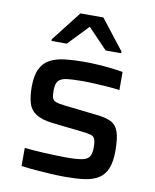

<svg xmlns="http://www.w3.org/2000/svg" viewBox="-83 -794 701 866"><g transform="rotate(10 267.5 -361.0)"><path d="M277 8Q246 8 209 6Q172 4 137 1Q102 -2 73 -6V-89Q93 -87 116.5 -85Q140 -83 165.5 -82Q191 -81 216 -80Q241 -79 265 -79Q318 -79 341.5 -85Q365 -91 372 -106Q379 -121 379 -145Q379 -171 374 -183Q369 -195 355.5 -199Q342 -203 315 -206L180 -221Q126 -227 99.5 -245Q73 -263 64.5 -293.5Q56 -324 56 -366Q56 -419 71.5 -449.5Q87 -480 115 -494.5Q143 -509 182.5 -513.5Q222 -518 271 -518Q300 -518 332.5 -516Q365 -514 395.5 -510.5Q426 -507 448 -503V-420Q421 -424 391.5 -426Q362 -428 332.5 -429.5Q303 -431 276 -431Q235 -431 208 -428Q181 -425 168.5 -412Q156 -399 156 -367Q156 -344 160 -332.5Q164 -321 176.5 -316.5Q189 -312 215 -309L365 -292Q406 -288 431 -276.5Q456 -265 467 -235Q478 -205 478 -146Q478 -96 465 -65Q452 -34 426 -18Q400 -2 362.5 3Q325 8 277 8ZM108 -585V-593L215 -730H320L427 -593V-585H356L267 -678L178 -585Z"/></g></svg>

Font: Saira SemiExpanded Medium
Style: Regular
Weight: 500
Width: 6
Designer: Hector Gatti with collaboration of the Omnibus-Type team
Foundry: Omnibus-Type
Version: Version 1.101